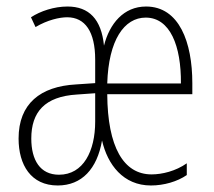

<svg xmlns="http://www.w3.org/2000/svg" viewBox="-20 -652 656 589"><path d="M428 -632C359 -632 316 -579 299 -512C291 -593 253 -632 187 -632C146 -632 104 -618 75 -599L89 -569C126 -591 163 -599 186 -599C241 -599 272 -555 272 -469V-397L213 -393C104 -387 37 -334 37 -227C37 -146 75 -83 157 -83C231 -83 278 -134 293 -221C310 -147 358 -83 443 -83C483 -83 524 -95 553 -115V-151C519 -127 477 -117 445 -117C359 -117 310 -201 309 -363H570V-397C570 -522 530 -632 428 -632ZM427 -598C502 -598 536 -511 535 -396H309C313 -529 361 -598 427 -598ZM216 -362 272 -366V-279C272 -189 236 -116 161 -116C103 -116 76 -161 76 -227C76 -308 117 -356 216 -362Z"/></svg>

Font: Noto Sans Kannada UI ExtraCondensed ExtraLight
Style: Regular
Weight: 200
Width: 2
Designer: Jelle Bosma - Monotype Design Team
Foundry: Monotype Imaging Inc.
Version: Version 2.005